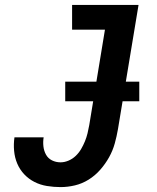

<svg xmlns="http://www.w3.org/2000/svg" viewBox="-20 -755 640 783"><path d="M227 8Q199 8 171.5 3.5Q144 -1 120.5 -13Q97 -25 79 -44Q61 -63 50.5 -87.5Q40 -112 37.5 -140Q35 -168 39 -195H158Q155 -177 157 -158.5Q159 -140 167.5 -124.5Q176 -109 192 -101Q208 -93 227 -93Q243 -93 259.5 -100Q276 -107 289 -119.5Q302 -132 311 -147.5Q320 -163 326.5 -179Q333 -195 337 -211.5Q341 -228 344 -245L408 -634H274V-735H545L461 -228Q456 -199 448 -170Q440 -141 425 -114Q410 -87 389 -63Q368 -39 341.5 -22.5Q315 -6 285.5 1Q256 8 227 8ZM246 -342V-422H548V-342Z"/></svg>

Font: Iosevka Curly Slab Extended
Style: Bold Italic
Weight: 700
Width: 7
Italic angle: -9°
Monospace: yes
Designer: Belleve Invis
Foundry: Belleve Invis
Version: Version 11.0.0; ttfautohint (v1.8.3)